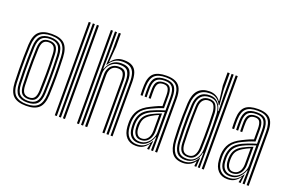

<svg xmlns="http://www.w3.org/2000/svg" viewBox="-99 -1169 2346 1545"><g transform="rotate(20 1074.0 -396.0)"><path d="M194 7.5Q117.8 7.5 83.1 -27Q48.5 -61.5 45.2 -139.5Q43 -197.8 42.2 -250.8Q41.5 -303.8 42.2 -355.5Q43 -407.2 45.2 -461.2Q49 -540.8 84.4 -574.1Q119.8 -607.5 194 -607.5Q270.8 -607.5 304.9 -572.8Q339 -538 342.2 -460.2Q345.8 -372.8 345.8 -296Q345.8 -219.2 342.5 -139Q338.8 -59 303.2 -25.8Q267.8 7.5 194 7.5ZM194 -6.8Q258.5 -6.8 290.1 -36.8Q321.8 -66.8 325 -139.5Q328.2 -219.5 328.4 -294.6Q328.5 -369.8 325 -459.5Q322 -529 292.5 -561.1Q263 -593.2 194 -593.2Q127.2 -593.2 96.4 -562.1Q65.5 -531 62.5 -458.5Q60.5 -410.8 59.8 -360.4Q59 -310 59.6 -255.2Q60.2 -200.5 62.8 -139.2Q65.8 -65 98.5 -35.9Q131.2 -6.8 194 -6.8ZM194 -21Q137 -21 109.9 -48.6Q82.8 -76.2 80 -142.2Q78 -192.5 77.2 -245.5Q76.5 -298.5 77.1 -352.1Q77.8 -405.8 79.8 -457.8Q82.8 -523.2 109.6 -551.1Q136.5 -579 194 -579Q248.8 -579 276.8 -552.5Q304.8 -526 307.5 -460.2Q309.8 -403.5 310.4 -350.6Q311 -297.8 310.4 -246.2Q309.8 -194.8 307.8 -142.5Q305 -76.2 277.9 -48.6Q250.8 -21 194 -21ZM194 -35.5Q241.8 -35.5 264.8 -59.9Q287.8 -84.2 290.2 -143Q293 -210.2 293.4 -289.9Q293.8 -369.5 290.2 -457Q287.8 -516.8 264.4 -540.6Q241 -564.5 194 -564.5Q146 -564.5 123 -540.2Q100 -516 97.2 -457.2Q95.5 -412.2 94.8 -361.8Q94 -311.2 94.5 -256.4Q95 -201.5 97.2 -142.5Q99.8 -82.5 123.6 -59Q147.5 -35.5 194 -35.5ZM194 -49.8Q156.2 -49.8 136.5 -70.2Q116.8 -90.8 114.8 -143.2Q112.8 -197.5 112.1 -249.1Q111.5 -300.8 112.1 -352.1Q112.8 -403.5 114.8 -456.2Q117 -507 135.6 -528.6Q154.2 -550.2 194 -550.2Q231.5 -550.2 251.1 -529.9Q270.8 -509.5 272.8 -456.8Q275.8 -376.2 275.9 -297.2Q276 -218.2 272.8 -143.8Q270.8 -92.5 251.9 -71.1Q233 -49.8 194 -49.8ZM194 -64.2Q225.2 -64.2 239.5 -83.2Q253.8 -102.2 255.5 -144.8Q258 -214.8 258.4 -291.1Q258.8 -367.5 255.2 -456Q253.8 -499.5 238.8 -517.6Q223.8 -535.8 194 -535.8Q162.5 -535.8 148.2 -516.8Q134 -497.8 132.2 -455.5Q130.2 -404 129.5 -354.5Q128.8 -305 129.5 -253.5Q130.2 -202 132.2 -143.8Q133.8 -99.5 149.2 -81.9Q164.8 -64.2 194 -64.2Z M508.5 0V-800H526V0ZM438.8 0V-800H456.2V0ZM473.8 0V-800H491.2V0Z M916.2 0V-458Q916.2 -500.5 906.9 -530.6Q897.5 -560.8 873.5 -576.6Q849.5 -592.5 806 -592.5Q767 -592.5 739.4 -575.1Q711.8 -557.8 693.2 -525H689L696 -648.8V-800H713.8V-687L702.8 -553.8H706Q724 -579.8 749.8 -593.9Q775.5 -608 811 -608Q859.5 -608 886.1 -590.5Q912.8 -573 923.1 -540.2Q933.5 -507.5 933.5 -461V0ZM628.5 0V-800H646V0ZM698.2 0V-446.5Q698.2 -473 708.8 -495.2Q719.2 -517.5 740 -531Q760.8 -544.5 791.5 -544.5Q834.5 -544.5 849.2 -520.1Q864 -495.8 864 -451.8V0H846.5V-450.8Q846.5 -487.5 834.9 -508.2Q823.2 -529 789 -529Q765 -529 748.9 -518.2Q732.8 -507.5 724.6 -489.1Q716.5 -470.8 716.5 -447.8V0ZM663.5 0V-800H680.5V-599.8L677.2 -486.8H681.5Q697 -529.5 727 -553.4Q757 -577.2 801.2 -576.8Q859.8 -576.5 879.2 -544.6Q898.8 -512.8 898.8 -457V0H881.2V-455Q881.2 -506.2 863.5 -533.9Q845.8 -561.5 795.2 -561.5Q757.5 -561.5 732.1 -543.9Q706.8 -526.2 693.9 -499.5Q681 -472.8 681 -445V0Z M1297.8 0V-457Q1297.8 -530 1269.8 -561.6Q1241.8 -593.2 1177.2 -593.2Q1110.5 -593.2 1080.6 -565.4Q1050.8 -537.5 1048.2 -473Q1047.5 -454 1047.8 -432Q1048 -410 1049 -388.8H1031.8Q1030.5 -411 1030.2 -431.8Q1030 -452.5 1030.8 -473.8Q1033.2 -545.5 1067.5 -576.5Q1101.8 -607.5 1177.2 -607.5Q1226.5 -607.5 1256.9 -592.2Q1287.2 -577 1301.2 -544Q1315.2 -511 1315.2 -457V0ZM1150 -34.5Q1184.2 -34.5 1209.4 -52.9Q1234.5 -71.2 1248.4 -99.2Q1262.2 -127.2 1262.2 -155.2V-327Q1238.8 -320.5 1210.2 -309.8Q1181.8 -299 1155.5 -286.2Q1113.8 -265.2 1093 -235.6Q1072.2 -206 1070 -157Q1069.5 -146.8 1070.1 -137.4Q1070.8 -128 1071.2 -118.5Q1074 -77.2 1094.8 -55.9Q1115.5 -34.5 1150 -34.5ZM1154 -49.8Q1124.5 -49.8 1108.4 -69.6Q1092.2 -89.5 1088.5 -119.8Q1087.8 -130 1087.4 -139.4Q1087 -148.8 1087.2 -155.8Q1089.5 -199.5 1107 -226.4Q1124.5 -253.2 1161.5 -273Q1179.2 -282.5 1201.4 -292.2Q1223.5 -302 1244.8 -309.2V-153.5Q1244.8 -127.2 1234.9 -103.4Q1225 -79.5 1204.9 -64.6Q1184.8 -49.8 1154 -49.8ZM1156.5 -63.8Q1180.5 -63.8 1196.2 -76.4Q1212 -89 1219.6 -109.1Q1227.2 -129.2 1227.2 -152.2V-290Q1210.5 -283 1195.6 -275.6Q1180.8 -268.2 1167.2 -259.8Q1135 -240.5 1120.5 -217.5Q1106 -194.5 1105 -155.8Q1104.8 -147.8 1104.9 -139.1Q1105 -130.5 1106 -121.5Q1108.2 -97.8 1120.8 -80.8Q1133.2 -63.8 1156.5 -63.8ZM1134.2 8Q1083 8 1053.1 -23.9Q1023.2 -55.8 1019 -114.2Q1018 -127.8 1017.8 -141.1Q1017.5 -154.5 1018 -163.2Q1021.5 -218.5 1047.9 -257.5Q1074.2 -296.5 1137 -326.8Q1154.8 -335.5 1168.8 -342.4Q1182.8 -349.2 1196.8 -355Q1210.8 -360.8 1228 -366V-457.2Q1228 -496 1217.5 -515.9Q1207 -535.8 1177.2 -535.8Q1145.8 -535.8 1132.5 -520Q1119.2 -504.2 1118 -470Q1117.5 -456.8 1117.5 -435.9Q1117.5 -415 1118.5 -388.8H1101Q1100 -417 1100.1 -436.4Q1100.2 -455.8 1100.5 -471.5Q1102 -514.5 1120.5 -532.4Q1139 -550.2 1177.2 -550.2Q1216 -550.2 1230.6 -527.1Q1245.2 -504 1245.2 -457.2V-354.2Q1216 -345.2 1191.4 -334.9Q1166.8 -324.5 1143 -313Q1085.2 -285.8 1062 -249.4Q1038.8 -213 1035.5 -161.8Q1035 -151 1035.2 -139.6Q1035.5 -128.2 1036.5 -115.8Q1040.2 -62.5 1067 -34.4Q1093.8 -6.2 1139.5 -6.2Q1180 -6.2 1207.2 -25.8Q1234.5 -45.2 1250.2 -75H1254L1247.2 -14.5V0H1229.8L1229.5 -4.2L1239.5 -46.2H1236.2Q1218 -20 1193.9 -6Q1169.8 8 1134.2 8ZM1263 0V-42L1265.8 -113.2H1262Q1247.5 -73 1218.5 -46.6Q1189.5 -20.2 1144.2 -20.5Q1105 -20.5 1081.1 -45Q1057.2 -69.5 1053.8 -117Q1053 -129 1052.6 -139.8Q1052.2 -150.5 1052.8 -160.2Q1055.8 -207.8 1076.5 -241.5Q1097.2 -275.2 1149.2 -299.8Q1168.8 -308.8 1189.1 -316.6Q1209.5 -324.5 1228.5 -331Q1247.5 -337.5 1262.8 -341.5V-457Q1262.8 -514.8 1243 -539.6Q1223.2 -564.5 1177.2 -564.5Q1128.8 -564.5 1106.8 -543Q1084.8 -521.5 1083 -472Q1082.5 -453 1082.6 -431.4Q1082.8 -409.8 1083.8 -388.8H1066.5Q1065.2 -410.8 1065.1 -432.5Q1065 -454.2 1065.8 -472.5Q1067.8 -529.5 1093.6 -554.2Q1119.5 -579 1177.2 -579Q1232.5 -579 1256.4 -550.6Q1280.2 -522.2 1280.2 -457V0Z M1714.8 0H1697.2V-800H1714.8ZM1679.8 0H1663.5L1666.5 -124.2L1662.5 -124.5Q1654 -78.5 1623.5 -49.6Q1593 -20.8 1544.8 -20.8Q1497 -20.8 1472.9 -50.2Q1448.8 -79.8 1444.5 -144Q1442 -193.2 1441 -243.9Q1440 -294.5 1440.8 -347.5Q1441.5 -400.5 1444.5 -457.2Q1448 -516.5 1476.4 -547.5Q1504.8 -578.5 1558.2 -578.5Q1602 -578.5 1628 -550.8Q1654 -523 1661.2 -483H1665.5L1662.2 -612V-800H1679.8ZM1553 -35Q1588 -35 1610.9 -51.2Q1633.8 -67.5 1645.6 -93.6Q1657.5 -119.8 1659 -149.8Q1661 -203.2 1661.9 -254.9Q1662.8 -306.5 1662.1 -356.2Q1661.5 -406 1659.2 -452.8Q1657.8 -481.5 1647.6 -506.9Q1637.5 -532.2 1616.6 -548.1Q1595.8 -564 1561 -564Q1515 -564 1489.8 -537.2Q1464.5 -510.5 1462 -457.2Q1459.8 -401.2 1459.1 -351.1Q1458.5 -301 1459.1 -250.8Q1459.8 -200.5 1462 -144.2Q1464.2 -89.5 1485.4 -62.2Q1506.5 -35 1553 -35ZM1557.2 -50Q1518.2 -50 1499.6 -73.2Q1481 -96.5 1479.2 -144.2Q1477.2 -198.5 1476.6 -250.8Q1476 -303 1476.8 -354.4Q1477.5 -405.8 1479.2 -457Q1481 -504.8 1503.2 -527.5Q1525.5 -550.2 1563.5 -550.2Q1607.2 -550.2 1624 -520.9Q1640.8 -491.5 1642.5 -453.2Q1644.5 -404.5 1645.1 -354.8Q1645.8 -305 1645.1 -253.9Q1644.5 -202.8 1642.5 -150Q1640.5 -106 1619.1 -78Q1597.8 -50 1557.2 -50ZM1557.5 -64.2Q1591.5 -64.2 1607.4 -88.8Q1623.2 -113.2 1625 -150Q1627 -200.5 1627.6 -252Q1628.2 -303.5 1627.6 -354.2Q1627 -405 1625 -453.2Q1623.5 -486.8 1611.1 -511.2Q1598.8 -535.8 1563.8 -535.8Q1534 -535.8 1516.1 -515.6Q1498.2 -495.5 1496.5 -457.2Q1493.5 -378.8 1493.5 -303.6Q1493.5 -228.5 1496.5 -144.2Q1498.2 -104.2 1512.6 -84.2Q1527 -64.2 1557.5 -64.2ZM1536.5 7.8Q1475.2 7.8 1445.1 -29Q1415 -65.8 1409.8 -144Q1407 -193.8 1406 -244.8Q1405 -295.8 1406 -348.8Q1407 -401.8 1409.8 -457.5Q1414.5 -534.8 1448.8 -571.1Q1483 -607.5 1545.2 -607.5Q1575 -607.5 1599.5 -595.2Q1624 -583 1639.2 -559.2H1643.5L1627.5 -687.8V-800H1646V-657.8L1656.2 -528.5H1649.8Q1636.2 -559.2 1611.2 -576.1Q1586.2 -593 1551.5 -593Q1492.8 -593 1462 -558.6Q1431.2 -524.2 1427.2 -457.8Q1424.5 -404.2 1423.5 -352.6Q1422.5 -301 1423.4 -249.4Q1424.2 -197.8 1427.2 -144.5Q1431.5 -75.2 1457.6 -40.9Q1483.8 -6.5 1540.2 -6.5Q1578.8 -6.5 1607.6 -26.6Q1636.5 -46.8 1650.8 -78.8H1654.8L1650.5 0H1634.2V-7.2L1639 -41H1635.5Q1619.5 -18 1593.9 -5.1Q1568.2 7.8 1536.5 7.8Z M2081.5 0V-457Q2081.5 -530 2053.5 -561.6Q2025.5 -593.2 1961 -593.2Q1894.2 -593.2 1864.4 -565.4Q1834.5 -537.5 1832 -473Q1831.2 -454 1831.5 -432Q1831.8 -410 1832.8 -388.8H1815.5Q1814.2 -411 1814 -431.8Q1813.8 -452.5 1814.5 -473.8Q1817 -545.5 1851.2 -576.5Q1885.5 -607.5 1961 -607.5Q2010.2 -607.5 2040.6 -592.2Q2071 -577 2085 -544Q2099 -511 2099 -457V0ZM1933.8 -34.5Q1968 -34.5 1993.1 -52.9Q2018.2 -71.2 2032.1 -99.2Q2046 -127.2 2046 -155.2V-327Q2022.5 -320.5 1994 -309.8Q1965.5 -299 1939.2 -286.2Q1897.5 -265.2 1876.8 -235.6Q1856 -206 1853.8 -157Q1853.2 -146.8 1853.9 -137.4Q1854.5 -128 1855 -118.5Q1857.8 -77.2 1878.5 -55.9Q1899.2 -34.5 1933.8 -34.5ZM1937.8 -49.8Q1908.2 -49.8 1892.1 -69.6Q1876 -89.5 1872.2 -119.8Q1871.5 -130 1871.1 -139.4Q1870.8 -148.8 1871 -155.8Q1873.2 -199.5 1890.8 -226.4Q1908.2 -253.2 1945.2 -273Q1963 -282.5 1985.1 -292.2Q2007.2 -302 2028.5 -309.2V-153.5Q2028.5 -127.2 2018.6 -103.4Q2008.8 -79.5 1988.6 -64.6Q1968.5 -49.8 1937.8 -49.8ZM1940.2 -63.8Q1964.2 -63.8 1980 -76.4Q1995.8 -89 2003.4 -109.1Q2011 -129.2 2011 -152.2V-290Q1994.2 -283 1979.4 -275.6Q1964.5 -268.2 1951 -259.8Q1918.8 -240.5 1904.2 -217.5Q1889.8 -194.5 1888.8 -155.8Q1888.5 -147.8 1888.6 -139.1Q1888.8 -130.5 1889.8 -121.5Q1892 -97.8 1904.5 -80.8Q1917 -63.8 1940.2 -63.8ZM1918 8Q1866.8 8 1836.9 -23.9Q1807 -55.8 1802.8 -114.2Q1801.8 -127.8 1801.5 -141.1Q1801.2 -154.5 1801.8 -163.2Q1805.2 -218.5 1831.6 -257.5Q1858 -296.5 1920.8 -326.8Q1938.5 -335.5 1952.5 -342.4Q1966.5 -349.2 1980.5 -355Q1994.5 -360.8 2011.8 -366V-457.2Q2011.8 -496 2001.2 -515.9Q1990.8 -535.8 1961 -535.8Q1929.5 -535.8 1916.2 -520Q1903 -504.2 1901.8 -470Q1901.2 -456.8 1901.2 -435.9Q1901.2 -415 1902.2 -388.8H1884.8Q1883.8 -417 1883.9 -436.4Q1884 -455.8 1884.2 -471.5Q1885.8 -514.5 1904.2 -532.4Q1922.8 -550.2 1961 -550.2Q1999.8 -550.2 2014.4 -527.1Q2029 -504 2029 -457.2V-354.2Q1999.8 -345.2 1975.1 -334.9Q1950.5 -324.5 1926.8 -313Q1869 -285.8 1845.8 -249.4Q1822.5 -213 1819.2 -161.8Q1818.8 -151 1819 -139.6Q1819.2 -128.2 1820.2 -115.8Q1824 -62.5 1850.8 -34.4Q1877.5 -6.2 1923.2 -6.2Q1963.8 -6.2 1991 -25.8Q2018.2 -45.2 2034 -75H2037.8L2031 -14.5V0H2013.5L2013.2 -4.2L2023.2 -46.2H2020Q2001.8 -20 1977.6 -6Q1953.5 8 1918 8ZM2046.8 0V-42L2049.5 -113.2H2045.8Q2031.2 -73 2002.2 -46.6Q1973.2 -20.2 1928 -20.5Q1888.8 -20.5 1864.9 -45Q1841 -69.5 1837.5 -117Q1836.8 -129 1836.4 -139.8Q1836 -150.5 1836.5 -160.2Q1839.5 -207.8 1860.2 -241.5Q1881 -275.2 1933 -299.8Q1952.5 -308.8 1972.9 -316.6Q1993.2 -324.5 2012.2 -331Q2031.2 -337.5 2046.5 -341.5V-457Q2046.5 -514.8 2026.8 -539.6Q2007 -564.5 1961 -564.5Q1912.5 -564.5 1890.5 -543Q1868.5 -521.5 1866.8 -472Q1866.2 -453 1866.4 -431.4Q1866.5 -409.8 1867.5 -388.8H1850.2Q1849 -410.8 1848.9 -432.5Q1848.8 -454.2 1849.5 -472.5Q1851.5 -529.5 1877.4 -554.2Q1903.2 -579 1961 -579Q2016.2 -579 2040.1 -550.6Q2064 -522.2 2064 -457V0Z"/></g></svg>

Font: Big Shoulders Inline Display Thin SemiBold
Style: Regular
Weight: 600
Version: Version 2.002